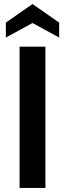

<svg xmlns="http://www.w3.org/2000/svg" viewBox="-20 -931 322 951"><path d="M141 -817 9 -745V-819L141 -911L273 -819V-745ZM205 0H77V-700H205Z"/></svg>

Font: Cabin
Style: Bold
Weight: 700
Designer: Pablo Impallari
Foundry: Pablo Impallari. http://www.impallari.com Igino Marini. http://www.ikern.com
Version: Version 3.001;hotconv 1.0.109;makeotfexe 2.5.65596